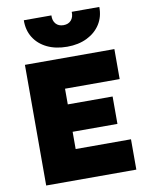

<svg xmlns="http://www.w3.org/2000/svg" viewBox="-101 -1024 852 1097"><g transform="rotate(-10 325.0 -476.0)"><path d="M76.5 0V-700H595.5V-526H278.5V-435H538.5V-276H278.5V-176H599.5V0ZM333.5 -760Q266.5 -760 217 -784Q167.5 -808 140.5 -851.2Q113.5 -894.5 114.5 -952H274.5Q273 -921.5 289 -903.2Q305 -885 333.5 -885Q362 -885 378 -903.2Q394 -921.5 392.5 -952H552.5Q553.5 -895.5 526 -852.2Q498.5 -809 448.8 -784.5Q399 -760 333.5 -760Z"/></g></svg>

Font: Geologica Roman Black
Style: Regular
Weight: 900
Designer: Sindre Bremnes, Frode Helland
Foundry: Monokrom Skriftforlag AS
Version: Version 1.010;gftools[0.9.28]